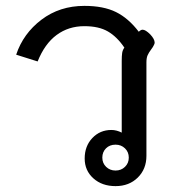

<svg xmlns="http://www.w3.org/2000/svg" viewBox="-20 -623 601 653"><path d="M268 -84Q268 -126 294 -153.5Q320 -181 359 -181Q376 -181 394 -172V-416Q394 -433 395.5 -443Q397 -453 403 -461Q378 -498 347 -516Q316 -534 267 -534Q213 -534 172.5 -504Q132 -474 108 -414L35 -437Q59 -509 121 -556Q183 -603 267 -603Q332 -603 374.5 -582Q417 -561 452 -515Q459 -522 465 -522Q475 -522 491 -506Q506 -490 506 -478Q506 -474 503 -469Q501 -464 493.5 -454Q486 -444 482 -435Q478 -426 478 -411V-93Q478 -48 448.5 -19Q419 10 373 10Q327 10 297.5 -16.5Q268 -43 268 -84ZM418 -87Q418 -106 405 -118.5Q392 -131 373 -131Q353 -131 340.5 -118.5Q328 -106 328 -87Q328 -68 341 -55.5Q354 -43 373 -43Q392 -43 405 -55.5Q418 -68 418 -87Z"/></svg>

Font: Niramit
Style: Regular
Weight: 400
Version: Version 1.000; ttfautohint (v1.6)